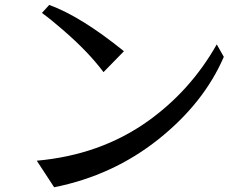

<svg xmlns="http://www.w3.org/2000/svg" viewBox="-20 -749 1040 798"><path d="M132.8 -81.1Q395.5 -104.5 592.8 -244.1Q771.5 -371.1 880.9 -564.5L910.2 -512.7Q827.1 -320.3 638.2 -169.9Q449.2 -19.5 205.1 29.3ZM154.3 -695.3 184.6 -728.5Q316.4 -680.7 495.1 -536.1L410.2 -449.2Q346.7 -534.2 241.2 -625Q194.3 -666 154.3 -695.3Z"/></svg>

Font: GenEi LateGo v2
Style: Medium
Weight: 500
Designer: o_tamon (Modified)
Foundry: o_tamon / Adobe Systems Incorporated / FONT 910 / Philipp H. Poll
Version: Version 2.1;Original Version 1.004